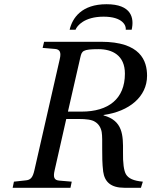

<svg xmlns="http://www.w3.org/2000/svg" viewBox="-20 -890 717 910"><path d="M310 -749H338C345 -768 380 -811 471 -811C562 -811 579 -768 576 -749H604C617 -805 603 -870 485 -870C367 -870 323 -805 310 -749ZM40 0H314L320 -29L261 -34C237 -36 231 -49 239 -83L294 -326H354C387 -326 415 -323 430 -313C447 -303 458 -286 462 -264C468 -228 460 -151 469 -77C476 -27 506 0 570 0H648L657 -29C613 -33 589 -44 577 -64C567 -81 562 -118 563 -170C564 -250 562 -318 471 -343V-345C593 -362 677 -432 677 -531C677 -602 646 -692 459 -692H189L182 -663L241 -658C264 -656 271 -642 263 -609L143 -83C135 -48 125 -37 101 -35L46 -29ZM302 -361 361 -619C368 -648 371 -657 447 -657C512 -657 572 -628 572 -541C572 -422 495 -361 366 -361Z"/></svg>

Font: Heuristica
Style: Italic
Weight: 400
Italic angle: -13°
Version: Version 1.0.1